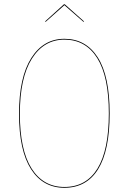

<svg xmlns="http://www.w3.org/2000/svg" viewBox="-20 -872 604 901"><path d="M194.3 -769.5 191.4 -771.5 280.3 -852.1H283.7L374.5 -771.5L371.6 -769.5L282.2 -847.7ZM282.2 -689.9Q383.3 -689.9 439 -602.3Q494.6 -514.6 494.6 -339.8Q494.6 -165.5 440.4 -78.1Q386.2 9.3 282.2 9.3Q181.6 9.3 125.5 -78.4Q69.3 -166 69.3 -337.9Q69.3 -509.3 126.7 -599.6Q184.1 -689.9 282.2 -689.9ZM282.2 -686Q186 -686 129.6 -596.7Q73.2 -507.3 73.2 -337.9Q73.2 -168 128.2 -81.3Q183.1 5.4 282.2 5.4Q384.3 5.4 437.5 -81.1Q490.7 -167.5 490.7 -339.8Q490.7 -512.7 436.3 -599.4Q381.8 -686 282.2 -686Z"/></svg>

Font: Fira Sans Compressed Four
Style: Regular
Weight: 100
Width: 1
Designer: Carrois Corporate & Edenspiekermann AG
Foundry: Carrois Corporate GbR & Edenspiekermann AG
Version: Version 4.203;PS 004.203;hotconv 1.0.88;makeotf.lib2.5.64775